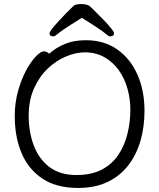

<svg xmlns="http://www.w3.org/2000/svg" viewBox="-20 -912 785 950"><path d="M385 -824Q350 -802 315.5 -780Q281 -758 256 -737Q251 -732 243 -732Q225 -732 225 -748Q225 -753 236.5 -768Q248 -783 266.5 -803.5Q285 -824 305.5 -845Q326 -866 344 -883Q349 -888 359.5 -890Q370 -892 382 -892Q395 -892 407.5 -889Q420 -886 426 -880Q438 -868 457.5 -849Q477 -830 497 -809Q517 -788 530.5 -771Q544 -754 544 -748Q544 -732 526 -732Q518 -732 513 -737Q488 -758 454 -780Q420 -802 385 -824ZM223 -646Q258 -677 302 -695Q346 -713 405 -713Q495 -713 560 -667.5Q625 -622 660 -543Q695 -464 695 -363Q695 -286 675.5 -217Q656 -148 615.5 -95Q575 -42 513 -12Q451 18 366 18Q259 18 189.5 -28.5Q120 -75 86.5 -155Q53 -235 53 -337Q53 -404 69.5 -462.5Q86 -521 110 -565Q134 -609 158 -633.5Q182 -658 197 -658Q205 -658 212 -654.5Q219 -651 223 -646ZM358 -46Q432 -46 483 -72.5Q534 -99 565 -145Q596 -191 610.5 -249.5Q625 -308 625 -371Q625 -422 611 -472.5Q597 -523 568.5 -563.5Q540 -604 497.5 -628.5Q455 -653 399 -653Q356 -653 307.5 -633Q259 -613 217 -573.5Q175 -534 148.5 -475Q122 -416 122 -339Q122 -259 147 -192.5Q172 -126 224 -86Q276 -46 358 -46Z"/></svg>

Font: Klee One SemiBold
Style: Regular
Weight: 600
Designer: Fontworks Inc.
Foundry: Fontworks Inc.
Version: Version 1.00;January 12, 2022;FontCreator 13.0.0.2683 64-bit